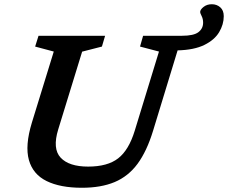

<svg xmlns="http://www.w3.org/2000/svg" viewBox="-20 -876 1077 907"><path d="M255 -264.5Q227 -173.5 266.5 -131.2Q306 -89 396.5 -89Q488 -89 538.2 -128Q588.5 -167 616.5 -258.5L731 -632.5L641.5 -656L656 -707H839.5Q895 -707 917.2 -724Q939.5 -741 939.5 -769Q939.5 -786.5 932.5 -800.2Q925.5 -814 925.5 -819Q925.5 -830.5 941.5 -843.2Q957.5 -856 980.5 -856Q1004 -856 1020.5 -841.5Q1037 -827 1037 -799.5Q1037 -760.5 1015.2 -724Q993.5 -687.5 945.5 -663.8Q897.5 -640 819 -638L703 -258Q673.5 -161.5 629.8 -102.2Q586 -43 521.8 -16Q457.5 11 367 11Q264.5 11 200 -20.8Q135.5 -52.5 116.5 -120.2Q97.5 -188 130.5 -296.5L234 -632.5L146 -656L162 -707H476.5L461.5 -656L368 -632Z"/></svg>

Font: Newsreader Caption Medium
Style: Italic
Weight: 500
Italic angle: -17°
Designer: Hugues Gentile
Foundry: Production Type
Version: Version 1.001